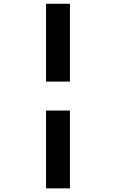

<svg xmlns="http://www.w3.org/2000/svg" viewBox="-20 -865 626 1036"><path d="M228.5 151.4V-268.6H357.4V151.4ZM228.5 -424.8V-844.7H357.4V-424.8Z"/></svg>

Font: Cascadia Mono
Style: Bold Italic
Weight: 700
Italic angle: -10°
Monospace: yes
Designer: Aaron Bell
Foundry: Saja Typeworks
Version: Version 2404.023; ttfautohint (v1.8.4)